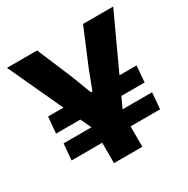

<svg xmlns="http://www.w3.org/2000/svg" viewBox="-148 -771 883 902"><g transform="rotate(-30 294.0 -319.5)"><path d="M531.6 -256.2H327.5L350.9 -344.5H539ZM51.3 -110.6 59 -198.8H539L531.6 -110.6ZM59 -344.5H235.1L259.4 -256.2H51.3ZM364.3 -167.2H224.5L5.9 -639H169.4L250.5 -446.6L290.3 -342.1H298.2L338 -446.6L418.6 -639H582.1ZM371.4 0H217.5V-307.6H371.4Z"/></g></svg>

Font: Anek Malayalam Medium
Style: Regular
Weight: 500
Designer: Maithili Shingre (Malayalam) & Yesha Goshar (Latin)
Foundry: Ek Type
Version: Version 1.003